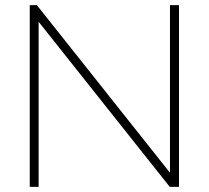

<svg xmlns="http://www.w3.org/2000/svg" viewBox="-20 -730 815 750"><path d="M130.9 -645V0H96.2V-710H124L644 -55.2V-710H679.2V0H643.1Z"/></svg>

Font: Rawline ExtraLight
Style: Regular
Weight: 275
Designer: Matt McInerney, Pablo Impallari, Rodrigo Fuenzalida
Foundry: Matt McInerney, Pablo Impallari, Rodrigo Fuenzalida
Version: Version 4.020;PS 004.020;hotconv 1.0.88;makeotf.lib2.5.64775